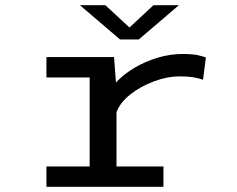

<svg xmlns="http://www.w3.org/2000/svg" viewBox="-20 -720 915 740"><path d="M159 0V-78.5H325.5V-421.5H159V-500H419.5L427 -402Q456.5 -434 498.5 -458.8Q540.5 -483.5 588.2 -497.8Q636 -512 683 -512Q721.5 -512 742.8 -507.2Q764 -502.5 773.5 -498.5L762.5 -412.5Q753 -416.5 731 -421Q709 -425.5 672.5 -425.5Q624 -425.5 572.8 -406.2Q521.5 -387 482 -355.8Q442.5 -324.5 429 -287.5V-78.5H610V0ZM288 -700H386L479 -614L571.5 -700H669.5L515 -568H442.5Z"/></svg>

Font: Trispace SemiExpanded
Style: Regular
Weight: 400
Width: 6
Designer: Tyler Finck
Foundry: Etcetera Type Company
Version: Version 1.210; ttfautohint (v1.8.3)